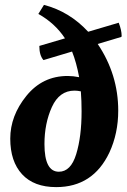

<svg xmlns="http://www.w3.org/2000/svg" viewBox="-20 -754 518 786"><path d="M464 -301Q464 -208 428 -130Q361 12 210 12Q119 12 70.5 -40.5Q22 -93 22 -186.5Q22 -280 88 -361.5Q154 -443 257 -443Q279 -443 304 -438Q293 -498 275 -543L158 -508Q141 -527 141 -566L246 -597Q205 -659 137 -697L160 -734Q264 -707 341 -624L466 -661Q478 -630 478 -607L477 -603L380 -574Q464 -449 464 -301ZM314 -298Q314 -341 311 -380Q297 -383 285 -383Q223 -383 192.5 -316Q162 -249 162 -164Q162 -51 221 -51Q270 -51 292 -123Q314 -195 314 -298Z"/></svg>

Font: Oleo Script Swash Caps
Style: Regular
Weight: 400
Designer: Soytutype
Foundry: Soytutype
Version: Version 1.002